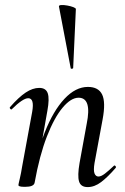

<svg xmlns="http://www.w3.org/2000/svg" viewBox="-20 -753 508 782"><path d="M337 9Q309 9 302 -14Q295 -37 304 -89L333 -248Q355 -355 300 -355Q269 -355 235 -314.5Q201 -274 171 -197Q141 -120 121 -9L107 -10Q128 -127 162.5 -214.5Q197 -302 242.5 -350.5Q288 -399 338 -399Q381 -399 396 -368Q411 -337 398 -267L365 -89Q360 -59 365 -46.5Q370 -34 381 -34Q392 -34 407.5 -46Q423 -58 443 -77Q446 -81 450 -77Q454 -73 451 -69Q419 -32 392 -11.5Q365 9 337 9ZM82 8Q66 8 60.5 6Q55 4 55 1Q55 -2 60.5 -25Q66 -48 70 -74L111 -297Q121 -353 95 -353Q84 -353 67 -341.5Q50 -330 29 -309Q26 -305 22 -309.5Q18 -314 21 -317Q56 -357 84.5 -376Q113 -395 140 -395Q167 -395 174.5 -373Q182 -351 173 -302L121 -9Q118 8 82 8ZM268 -475 220 -727Q220 -732 230 -732.5Q240 -733 254 -730.5Q268 -728 278.5 -724Q289 -720 289 -716L278 -476Q278 -474 273.5 -473Q269 -472 268 -475Z"/></svg>

Font: Cormorant Garamond Light Medium
Style: Italic
Weight: 500
Italic angle: -10°
Version: Version 4.001